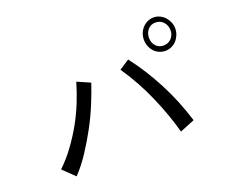

<svg xmlns="http://www.w3.org/2000/svg" viewBox="-104 -868 1208 989"><g transform="rotate(-20 500.0 -373.0)"><path d="M874 -598Q874 -625 857 -643.5Q840 -662 814 -662Q788 -662 772 -643.5Q756 -625 756 -598Q756 -572 772 -554Q788 -536 814 -536Q840 -536 857 -554Q874 -572 874 -598ZM398 -484Q382 -436 358.5 -378.5Q335 -321 304 -263.5Q273 -206 237.5 -152Q202 -98 162 -56L99 -117Q141 -157 176.5 -205.5Q212 -254 240.5 -305Q269 -356 290.5 -409.5Q312 -463 327 -515ZM746 -89Q720 -186 674 -292Q628 -398 562 -495L617 -531Q683 -446 737.5 -341.5Q792 -237 827 -122ZM900 -598Q900 -580 893 -563Q886 -546 874.5 -533.5Q863 -521 847 -514Q831 -507 814 -507Q796 -507 780 -514Q764 -521 752.5 -533.5Q741 -546 734.5 -563Q728 -580 728 -598Q728 -617 734.5 -633.5Q741 -650 752.5 -662.5Q764 -675 780 -682.5Q796 -690 814 -690Q831 -690 847 -682.5Q863 -675 874.5 -662.5Q886 -650 893 -633.5Q900 -617 900 -598Z"/></g></svg>

Font: NanumGothicCoding
Style: Regular
Weight: 400
Monospace: yes
Designer: Kwon Bruce; Nicolas Noh; Sung-woo Choi; Go-un Cha; Soo-hyun Park;
Foundry: NHN Corporation
Version: Version 2.000;PS 1;hotconv 1.0.49;makeotf.lib2.0.14853